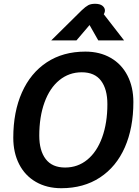

<svg xmlns="http://www.w3.org/2000/svg" viewBox="-20 -982 732 1012"><path d="M50 -256Q50 -392 95.5 -494.5Q141 -597 226.5 -653.5Q312 -710 430 -710Q506 -710 563.5 -677Q621 -644 652 -583.5Q683 -523 683 -444Q683 -308 638 -205.5Q593 -103 507 -46.5Q421 10 303 10Q227 10 169.5 -23Q112 -56 81 -116.5Q50 -177 50 -256ZM546 -433Q546 -512 512.5 -556.5Q479 -601 411 -601Q344 -601 293 -559.5Q242 -518 214.5 -442Q187 -366 187 -267Q187 -188 221 -143.5Q255 -99 323 -99Q390 -99 440.5 -140.5Q491 -182 518.5 -258Q546 -334 546 -433ZM411 -928Q431 -947 445 -954.5Q459 -962 481 -962Q507 -962 520 -951.5Q533 -941 533 -927Q533 -919 530 -913L527 -907L634 -769H498L452 -850L383 -769H250Z"/></svg>

Font: Niramit
Style: Bold Italic
Weight: 700
Italic angle: -10°
Designer: Katatrad Aksorn Co.,Ltd.
Foundry: Cadson Demak Co.,Ltd.
Version: Version 1.001; ttfautohint (v1.6)